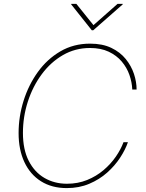

<svg xmlns="http://www.w3.org/2000/svg" viewBox="-20 -963 756 993"><path d="M325.2 9.8Q248 9.8 192.1 -25.4Q136.2 -60.5 106.2 -124.5Q76.2 -188.5 76.2 -274.9Q76.2 -359.4 101.8 -441.4Q127.4 -523.4 175.5 -590.3Q223.6 -657.2 292 -697.3Q360.4 -737.3 445.8 -737.3Q510.3 -737.3 555.9 -715.3Q601.6 -693.4 630.4 -657.7Q659.2 -622.1 672.9 -580.6Q686.5 -539.1 686.5 -500H664.1Q662.6 -537.6 649.4 -575.4Q636.2 -613.3 609.6 -644.8Q583 -676.3 542.2 -695.6Q501.5 -714.8 445.3 -714.8Q369.1 -714.8 305.7 -678.2Q242.2 -641.6 195.8 -578.9Q149.4 -516.1 124 -437.5Q98.6 -358.9 98.6 -275.4Q98.6 -189.5 128.7 -130.9Q158.7 -72.3 210.2 -42.5Q261.7 -12.7 326.2 -12.7Q382.8 -12.7 430.4 -32Q478 -51.3 515.4 -83Q552.7 -114.7 578.9 -152.6Q605 -190.4 618.7 -227.5H641.6Q628.4 -189 601.3 -147.5Q574.2 -106 534.2 -70.3Q494.1 -34.7 441.7 -12.5Q389.2 9.8 325.2 9.8ZM375 -942.9 463.4 -833 587.9 -942.9H615.2L614.7 -940.4L462.4 -806.6H454.6L348.1 -940.4L348.6 -942.9Z"/></svg>

Font: Inter 16pt Thin
Style: Italic
Weight: 250
Italic angle: -9.3988°
Version: Version 4.001;git-66647c0bb